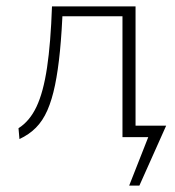

<svg xmlns="http://www.w3.org/2000/svg" viewBox="-20 -430 550 602"><path d="M396 0V-36H501L483 0ZM385 152 459 -36H501L417 152ZM41 6 38 -28Q73 -50 94.5 -95.5Q116 -141 127.5 -218Q139 -295 143 -410H177Q174 -331 168 -270Q162 -209 152.5 -163Q143 -117 128.5 -84Q114 -51 92.5 -29.5Q71 -8 41 6ZM364 0V-410H405V0ZM164 -379V-410H382V-379Z"/></svg>

Font: Ysabeau Office ExtraLight
Style: Regular
Weight: 250
Designer: Christian Thalmann (Catharsis Fonts)
Version: Version 2.001;gftools[0.9.30]; featfreeze: tnum,lnum,ss02